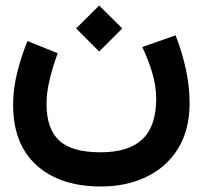

<svg xmlns="http://www.w3.org/2000/svg" viewBox="-20 -467 747 707"><path d="M260.3 -362.3 345.2 -446.8 430.2 -362.3 345.2 -277.3ZM503.9 -293.9 626.5 -336.9Q650.4 -276.4 664.3 -212.4Q678.2 -148.4 678.2 -87.9Q678.2 11.7 635.5 80.3Q592.8 148.9 519 184.3Q445.3 219.7 352.1 219.7Q201.2 219.7 114.7 141.6Q28.3 63.5 28.3 -81.1Q28.3 -139.2 43.2 -199.2Q58.1 -259.3 81.1 -315.9L192.4 -271Q175.3 -224.6 163.3 -176Q151.4 -127.4 151.4 -83.5Q151.4 7.3 198 50.5Q244.6 93.8 350.6 93.8Q452.6 93.8 503.7 46.4Q554.7 -1 555.2 -102.5Q555.2 -150.9 540.3 -200Q525.4 -249 503.9 -293.9Z"/></svg>

Font: Vazir FD
Style: Bold-FD
Weight: 700
Designer: Saber Rastikerdar
Foundry: Saber Rastikerdar
Version: Version 30.1.0